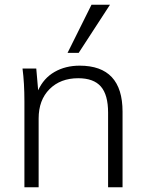

<svg xmlns="http://www.w3.org/2000/svg" viewBox="-20 -790 618 810"><path d="M497 -319V0H436V-315Q436 -390 405.5 -425Q375 -460 310 -460Q235 -460 189 -414Q143 -368 143 -290V0H83V-362Q83 -440 75 -501H133L141 -409Q164 -460 210 -486.5Q256 -513 316 -513Q497 -513 497 -319ZM265 -567 366 -770H444L312 -567Z"/></svg>

Font: Muli Light
Style: Regular
Weight: 300
Designer: Vernon Adams
Foundry: Vernon Adams
Version: Version 2.100